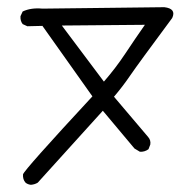

<svg xmlns="http://www.w3.org/2000/svg" viewBox="-20 -446 540 534"><path d="M66 68Q57 67 51 62Q43 53 44 39Q47 27 237 -178L98 -374L56 -373L43 -379Q36 -388 37 -401L43 -414Q66 -425 98 -422L437 -426Q471 -422 459 -396Q364 -268 342.5 -236.5Q321 -205 297 -177L392 -65Q400 -56 398 -44L393 -31Q382 -23 369 -24L354 -33L266 -138L85 62Q77 67 66 68ZM269 -219Q302 -257 328.5 -297Q355 -337 383 -377L152 -375Z"/></svg>

Font: NaniFont Regular
Style: Regular
Weight: 400
Designer: Nanigashitei
Version: Version 1.036